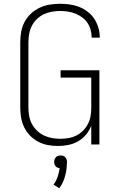

<svg xmlns="http://www.w3.org/2000/svg" viewBox="-20 -763 640 1014"><path d="M286 8Q259 8 232.5 3Q206 -2 182 -14.5Q158 -27 139 -46.5Q120 -66 108 -90.5Q96 -115 91.5 -141.5Q87 -168 87 -195V-540Q87 -568 92 -595.5Q97 -623 110 -647.5Q123 -672 143.5 -691Q164 -710 189 -722Q214 -734 242 -738.5Q270 -743 297 -743Q323 -743 348.5 -739.5Q374 -736 398 -726.5Q422 -717 443 -701Q464 -685 478 -663.5Q492 -642 499.5 -617Q507 -592 507 -566Q507 -566 507 -565Q507 -564 507 -564H464Q464 -564 464 -564.5Q464 -565 464 -566Q464 -586 458.5 -606Q453 -626 441.5 -643Q430 -660 413 -672Q396 -684 377 -691.5Q358 -699 338 -702Q318 -705 297 -705Q275 -705 253 -701Q231 -697 211 -687.5Q191 -678 174.5 -662Q158 -646 148 -626Q138 -606 134 -584Q130 -562 130 -540V-195Q130 -173 134 -150.5Q138 -128 148.5 -108.5Q159 -89 175.5 -73Q192 -57 212 -47.5Q232 -38 254.5 -34Q277 -30 299 -30Q321 -30 343 -34Q365 -38 384.5 -48Q404 -58 419.5 -74Q435 -90 445 -109.5Q455 -129 458.5 -151Q462 -173 462 -195V-353H300V-392H505V0H462V-99Q452 -73 434 -51.5Q416 -30 392 -16.5Q368 -3 341 2.5Q314 8 286 8ZM293 231 263 212Q277 193 284.5 170.5Q292 148 295 125Q289 125 283 122Q277 119 273.5 114.5Q270 110 268 104Q266 98 266 92Q266 85 268.5 78.5Q271 72 275.5 67Q280 62 286.5 60Q293 58 300 58Q307 58 313.5 60Q320 62 324.5 67Q329 72 331.5 78.5Q334 85 334 92V94L333 105Q332 139 322.5 171.5Q313 204 293 231Z"/></svg>

Font: Iosevka Curly XLtEx
Style: Regular
Weight: 200
Width: 7
Monospace: yes
Designer: Belleve Invis
Foundry: Belleve Invis
Version: Version 11.1.0; ttfautohint (v1.8.3)